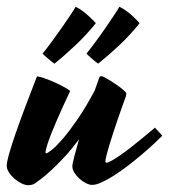

<svg xmlns="http://www.w3.org/2000/svg" viewBox="-81 -523 502 570"><path d="M231.9 -43Q231.9 -40 234.9 -40Q240.2 -40 251.2 -46.4Q262.2 -52.7 276.4 -62.5Q290.5 -72.3 306.2 -84.5Q321.8 -96.7 335.9 -108.2Q350.1 -119.6 361.6 -129.4Q373 -139.2 378.9 -144Q383.3 -139.6 389.4 -132.8Q395.5 -126 400.9 -120.1Q390.1 -109.4 373.8 -94.2Q357.4 -79.1 338.1 -62.7Q318.8 -46.4 298.1 -30.5Q277.3 -14.6 257.8 -2.2Q238.3 10.3 221.2 18.1Q204.1 25.9 192.9 25.9Q184.6 25.9 174.3 20.8Q164.1 15.6 155 7.6Q146 -0.5 139.9 -10.3Q133.8 -20 133.8 -28.8Q133.8 -36.6 139.6 -58.6Q145.5 -80.6 153.8 -109.9Q131.8 -80.1 110.8 -57.4Q89.8 -34.7 72.3 -18.6Q54.7 -2.4 41.5 7.6Q28.3 17.6 22 22Q18.1 24.4 12.7 25.6Q7.3 26.9 2.9 26.9Q-6.3 26.9 -17.6 21.2Q-28.8 15.6 -38.3 7.3Q-47.9 -1 -54.4 -11.2Q-61 -21.5 -61 -30.8Q-61 -41.5 -54 -66.4Q-46.9 -91.3 -34.9 -126Q-22.9 -160.6 -6.8 -203.6Q9.3 -246.6 27.8 -293.9Q28.8 -296.4 29.5 -296.1Q30.3 -295.9 32.2 -295.9Q41.5 -294.4 57.6 -288.3Q73.7 -282.2 89.1 -274.9Q104.5 -267.6 115.7 -261Q127 -254.4 127 -252Q125.5 -248.5 119.4 -235.8Q113.3 -223.1 105.2 -205.3Q97.2 -187.5 88.1 -166.7Q79.1 -146 71.5 -127Q64 -107.9 59.1 -92.5Q54.2 -77.1 54.2 -69.8Q54.2 -67.9 56.2 -67.9Q60.1 -67.9 73.2 -78.4Q86.4 -88.9 105.7 -111.3Q125 -133.8 149.4 -169.2Q173.8 -204.6 200.2 -254.4L213.9 -293Q215.3 -296.9 220.2 -296.9Q223.6 -296.9 235.1 -290.3Q246.6 -283.7 259.5 -275.1Q272.5 -266.6 282.7 -258.1Q293 -249.5 293.9 -246.1Q293.9 -244.6 293.5 -241Q293 -237.3 292 -234.9Q287.1 -221.7 280.8 -203.9Q274.4 -186 267.8 -166.7Q261.2 -147.5 254.9 -127.9Q248.5 -108.4 243.4 -91.6Q238.3 -74.7 235.1 -61.8Q231.9 -48.8 231.9 -43ZM203.6 -454.1Q176.3 -420.4 144.5 -390.1Q112.8 -359.9 80.6 -334Q78.1 -335.4 73.2 -339.4Q68.4 -343.3 62.7 -348.1Q57.1 -353 52.2 -357.2Q47.4 -361.3 45.4 -363.8Q57.6 -378.9 72.8 -399.4Q87.9 -419.9 102.1 -440.2Q116.2 -460.4 127.4 -477.3Q138.7 -494.1 143.6 -502.9Q153.8 -498 163.3 -491Q172.9 -483.9 180.9 -476.6Q189 -469.2 195.1 -463.1Q201.2 -457 203.6 -454.1ZM333.5 -454.1Q306.6 -420.4 274.7 -390.1Q242.7 -359.9 210.4 -334Q208 -335.4 203.1 -339.4Q198.2 -343.3 192.6 -348.1Q187 -353 182.4 -357.2Q177.7 -361.3 175.8 -363.8Q188 -378.9 203.1 -399.4Q218.3 -419.9 232.2 -440.2Q246.1 -460.4 257.3 -477.3Q268.6 -494.1 273.4 -502.9Q283.7 -498 293.5 -491Q303.2 -483.9 311.3 -476.6Q319.3 -469.2 325.2 -463.1Q331.1 -457 333.5 -454.1Z"/></svg>

Font: Yesteryear
Style: Regular
Weight: 400
Designer: Astigmatic (AOETI)
Foundry: Astigmatic (AOETI)
Version: Version 1.000